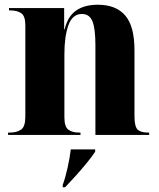

<svg xmlns="http://www.w3.org/2000/svg" viewBox="-20 -570 673 811"><path d="M14 0V-10H21Q51 -10 69 -22.5Q87 -35 87 -77V-463Q87 -502 70 -514Q53 -526 24 -526H18V-536H251V-446H253Q266 -501 301.5 -525.5Q337 -550 393 -550Q470 -550 509 -504.5Q548 -459 548 -358V-80Q548 -36 561 -23Q574 -10 606 -10H610V0H383V-380Q383 -449 370.5 -480Q358 -511 326 -511Q286 -511 269 -463.5Q252 -416 252 -341V-75Q252 -35 268.5 -22.5Q285 -10 314 -10H320V0ZM245 211Q256 181 265.5 138.5Q275 96 279 61H382V71Q368 92 346 119Q324 146 300 172.5Q276 199 255 221H245Z"/></svg>

Font: Noto Serif Display SemiCondensed ExtraBold
Style: Regular
Weight: 800
Width: 4
Designer: Monotype Design Team
Foundry: Monotype Imaging Inc.
Version: Version 2.009